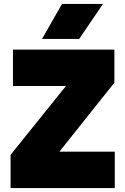

<svg xmlns="http://www.w3.org/2000/svg" viewBox="-20 -951 632 971"><path d="M33.5 0V-168L313.5 -516H45.5V-700H558.5V-533L280.5 -184H560.5V0ZM192.5 -754 293.5 -931H500.5L380.5 -754Z"/></svg>

Font: Geologica Cursive Black
Style: Regular
Weight: 900
Designer: Sindre Bremnes, Frode Helland
Foundry: Monokrom Skriftforlag AS
Version: Version 1.010;gftools[0.9.28]